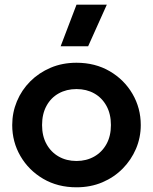

<svg xmlns="http://www.w3.org/2000/svg" viewBox="-20 -782 650 817"><path d="M305.5 15Q225.5 15 163.8 -21.2Q102 -57.5 67 -117.8Q32 -178 32 -250Q32 -303 52 -351Q72 -399 108.8 -435.8Q145.5 -472.5 195.5 -493.8Q245.5 -515 305.5 -515Q385 -515 446.8 -479Q508.5 -443 543.8 -382.5Q579 -322 579 -250Q579 -197 558.8 -149.2Q538.5 -101.5 502 -64.5Q465.5 -27.5 415.5 -6.2Q365.5 15 305.5 15ZM305.5 -97Q347.5 -97 380.8 -115.8Q414 -134.5 433 -168.8Q452 -203 452 -250Q452 -297 433 -331.5Q414 -366 381 -384.5Q348 -403 305.5 -403Q263 -403 229.8 -384.5Q196.5 -366 177.8 -331.5Q159 -297 159 -250Q159 -203 178 -168.8Q197 -134.5 230 -115.8Q263 -97 305.5 -97ZM238 -585 305.5 -762H434.5L355 -585Z"/></svg>

Font: Geologica Thin Roman Medium
Style: Regular
Weight: 500
Version: Version 1.010;gftools[0.9.28]